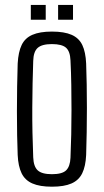

<svg xmlns="http://www.w3.org/2000/svg" viewBox="-20 -732 411 760"><path d="M185.5 7Q137.5 7 108.2 -5.8Q79 -18.5 65.5 -46.2Q52 -74 50 -118.5Q48.5 -152 47.8 -196.8Q47 -241.5 47 -291Q47 -340.5 47.8 -389.5Q48.5 -438.5 50 -480.5Q52.5 -526.5 65.8 -554Q79 -581.5 108.2 -594.2Q137.5 -607 185.5 -607Q234.5 -607 263.5 -594.2Q292.5 -581.5 305.8 -553.8Q319 -526 321 -480.5Q322.5 -443 323.2 -398Q324 -353 324 -304.8Q324 -256.5 323.2 -209.2Q322.5 -162 321 -118.5Q319 -74 305.5 -46.2Q292 -18.5 263 -5.8Q234 7 185.5 7ZM185.5 -42.5Q226.5 -42.5 242 -58Q257.5 -73.5 259 -107.5Q261 -153 262 -200.5Q263 -248 263 -296.8Q263 -345.5 262.2 -394.8Q261.5 -444 259 -493Q257.5 -529 241.2 -543.2Q225 -557.5 185.5 -557.5Q146 -557.5 129.2 -542.5Q112.5 -527.5 111.5 -491Q110 -448.5 109 -401.8Q108 -355 107.8 -305.8Q107.5 -256.5 108.5 -206.8Q109.5 -157 111.5 -109Q113 -72.5 129.5 -57.5Q146 -42.5 185.5 -42.5ZM210 -654V-712.5H269V-654ZM102 -654V-712.5H161V-654Z"/></svg>

Font: Big Shoulders Text Thin Light
Style: Regular
Weight: 300
Version: Version 2.002